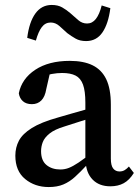

<svg xmlns="http://www.w3.org/2000/svg" viewBox="-20 -742 565 776"><path d="M177 14Q121 14 81.5 -18.5Q42 -51 42 -113Q42 -146 56.5 -173.5Q71 -201 108.5 -224.5Q146 -248 214 -267Q241 -275 267.5 -282.5Q294 -290 320.5 -297.5Q347 -305 374 -312V-273Q340 -263 306.5 -252Q273 -241 241 -231Q201 -219 180.5 -202.5Q160 -186 153 -168Q146 -150 146 -131Q146 -93 168 -75Q190 -57 224 -57Q242 -57 258.5 -63.5Q275 -70 297.5 -85Q320 -100 354 -127L365 -75H331Q305 -47 283 -27Q261 -7 236 3.5Q211 14 177 14ZM426 11Q381 11 354.5 -16Q328 -43 326 -91L325 -95V-327Q325 -374 315.5 -400Q306 -426 285.5 -436.5Q265 -447 231 -447Q211 -447 189 -443Q167 -439 139 -429L186 -465L167 -382Q162 -351 147 -336Q132 -321 109 -321Q86 -321 72.5 -333Q59 -345 56 -365Q68 -424 122.5 -460Q177 -496 262 -496Q318 -496 354.5 -478Q391 -460 409.5 -421.5Q428 -383 428 -319V-101Q428 -73 437.5 -61Q447 -49 463 -49Q475 -49 484 -54.5Q493 -60 501 -69L521 -43Q503 -14 480 -1.5Q457 11 426 11ZM90 -589Q98 -653 123 -687.5Q148 -722 189 -722Q214 -722 231.5 -712Q249 -702 264 -689Q281 -674 296.5 -660.5Q312 -647 332 -647Q353 -647 367.5 -665.5Q382 -684 391 -720L426 -709Q418 -646 394 -611Q370 -576 328 -576Q303 -576 285.5 -586Q268 -596 252 -608Q236 -623 220 -637Q204 -651 185 -651Q163 -651 149 -632.5Q135 -614 125 -578Z"/></svg>

Font: Source Serif 4 18pt Medium
Style: Regular
Weight: 500
Designer: Frank Grießhammer
Foundry: Adobe Systems Incorporated
Version: Version 4.004;hotconv 1.0.116;makeotfexe 2.5.65601